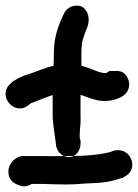

<svg xmlns="http://www.w3.org/2000/svg" viewBox="-24 -658 495 689"><path d="M7 -32C9 -16 21 -3 35 3C45 7 63 19 90 2H127C161 3 190 4 211 4C233 4 249 3 262 2C302 -2 354 2 405 -17L418 -20L419 -22C478 -47 447 -130 389 -118H387L373 -113C364 -110 347 -107 335 -105C290 -99 262 -98 211 -98C190 -98 161 -97 127 -98H53C27 -93 1 -66 7 -32ZM15 -359 26 -369H28C53 -386 72 -389 91 -396C116 -405 142 -416 168 -422C169 -434 169 -442 169 -452C169 -502 174 -534 191 -576V-577L205 -608C218 -637 249 -642 268 -635C286 -627 300 -600 292 -569V-568L280 -537C269 -507 268 -495 268 -450V-422C299 -414 318 -403 341 -397C347 -396 356 -396 358 -396L368 -403H370C400 -403 418 -408 433 -380C446 -357 441 -326 411 -310C389 -298 356 -291 322 -299C301 -304 282 -312 265 -318V-241C267 -209 259 -178 263 -159H264C270 -125 254 -101 232 -95C212 -90 185 -103 178 -133L177 -134V-138C174 -167 167 -202 165 -237V-317C140 -309 116 -298 86 -287L80 -282C28 -238 -37 -316 15 -359Z"/></svg>

Font: Stray Cat
Style: ExBlkCn
Weight: 1000
Version: Version 1.0